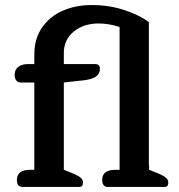

<svg xmlns="http://www.w3.org/2000/svg" viewBox="-20 -741 708 761"><path d="M47 -28Q47 -68 100 -68H116V-414H63Q51 -414 44.5 -422Q38 -430 38 -444Q38 -465 52.5 -476Q67 -487 91 -487H116V-526Q116 -587 146.5 -631.5Q177 -676 228.5 -698.5Q280 -721 343 -721Q414 -721 475 -700.5Q536 -680 570 -653V-85H571V-68L611 -52Q631 -43 639 -35.5Q647 -28 647 -17Q647 0 632 0H408Q385 0 385 -28Q385 -68 438 -68H454V-634Q412 -648 371 -648Q312 -648 272.5 -616Q233 -584 233 -531V-487H358Q376 -487 376 -468Q376 -449 361 -438Q346 -427 314 -423L233 -414V-68L273 -52Q293 -43 301 -35.5Q309 -28 309 -17Q309 0 294 0H70Q47 0 47 -28Z"/></svg>

Font: Maitree Semibold
Style: Regular
Weight: 600
Designer: CadsonDemak Team
Foundry: CadsonDemak
Version: Version 1.000